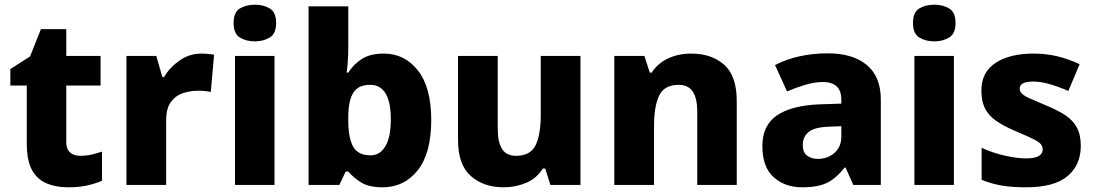

<svg xmlns="http://www.w3.org/2000/svg" viewBox="-20 -787 4658 817"><path d="M321 -124Q346 -124 368.5 -129Q391 -134 414 -142V-18Q387 -6 352 2Q317 10 269 10Q218 10 178.5 -6.5Q139 -23 116.5 -63Q94 -103 94 -176V-423H24V-493L108 -547L154 -663H262V-549H408V-423H262V-182Q262 -153 278 -138.5Q294 -124 321 -124Z M837 -559Q850 -559 866 -557.5Q882 -556 891 -554L877 -396Q868 -398 854 -399.5Q840 -401 823 -401Q791 -401 759.5 -391Q728 -381 707.5 -353.5Q687 -326 687 -275V0H518V-549H645L671 -459H678Q702 -500 744 -529.5Q786 -559 837 -559Z M1065 -767Q1101 -767 1128 -751Q1155 -735 1155 -689Q1155 -644 1128 -627.5Q1101 -611 1065 -611Q1027 -611 1000.5 -627.5Q974 -644 974 -689Q974 -735 1000.5 -751Q1027 -767 1065 -767ZM1148 -549V0H980V-549Z M1462 -585Q1462 -555 1460 -526.5Q1458 -498 1455 -478H1462Q1483 -512 1519 -535.5Q1555 -559 1613 -559Q1702 -559 1758.5 -487Q1815 -415 1815 -276Q1815 -135 1757.5 -62.5Q1700 10 1608 10Q1549 10 1516 -11Q1483 -32 1462 -57H1451L1424 0H1293V-760H1462ZM1555 -426Q1505 -426 1484 -393.5Q1463 -361 1462 -294V-273Q1462 -201 1482.5 -163.5Q1503 -126 1557 -126Q1597 -126 1620 -165Q1643 -204 1643 -278Q1643 -426 1555 -426Z M2450 -549V0H2322L2300 -70H2290Q2264 -28 2219 -9Q2174 10 2123 10Q2038 10 1983.5 -38Q1929 -86 1929 -191V-549H2098V-238Q2098 -182 2116.5 -153Q2135 -124 2176 -124Q2237 -124 2259 -169Q2281 -214 2281 -299V-549Z M2921 -559Q3008 -559 3061.5 -511.5Q3115 -464 3115 -358V0H2947V-311Q2947 -368 2928 -397Q2909 -426 2868 -426Q2807 -426 2785 -380.5Q2763 -335 2763 -250V0H2594V-549H2722L2745 -478H2753Q2779 -518 2823 -538.5Q2867 -559 2921 -559Z M3503 -560Q3610 -560 3669 -510Q3728 -460 3728 -364V0H3611L3578 -74H3574Q3539 -29 3500 -9.5Q3461 10 3393 10Q3320 10 3272 -33Q3224 -76 3224 -166Q3224 -253 3285.5 -295.5Q3347 -338 3466 -343L3560 -346V-362Q3560 -402 3539.5 -420Q3519 -438 3483 -438Q3447 -438 3408 -426.5Q3369 -415 3329 -398L3278 -510Q3323 -534 3380 -547Q3437 -560 3503 -560ZM3509 -248Q3446 -246 3421 -225.5Q3396 -205 3396 -170Q3396 -139 3414 -125Q3432 -111 3460 -111Q3502 -111 3531 -136.5Q3560 -162 3560 -206V-250Z M3956 -767Q3992 -767 4019 -751Q4046 -735 4046 -689Q4046 -644 4019 -627.5Q3992 -611 3956 -611Q3918 -611 3891.5 -627.5Q3865 -644 3865 -689Q3865 -735 3891.5 -751Q3918 -767 3956 -767ZM4039 -549V0H3871V-549Z M4579 -166Q4579 -85 4522.5 -37.5Q4466 10 4346 10Q4288 10 4244.5 3Q4201 -4 4157 -22V-158Q4205 -136 4257 -124.5Q4309 -113 4345 -113Q4383 -113 4400 -123Q4417 -133 4417 -151Q4417 -164 4408.5 -174Q4400 -184 4374.5 -196.5Q4349 -209 4299 -230Q4250 -251 4218.5 -273Q4187 -295 4171.5 -325.5Q4156 -356 4156 -402Q4156 -480 4216.5 -519.5Q4277 -559 4377 -559Q4430 -559 4477 -548Q4524 -537 4574 -514L4526 -400Q4485 -418 4446.5 -429Q4408 -440 4377 -440Q4319 -440 4319 -410Q4319 -399 4327.5 -389.5Q4336 -380 4360.5 -369Q4385 -358 4432 -338Q4479 -319 4512 -297.5Q4545 -276 4562 -245Q4579 -214 4579 -166Z"/></svg>

Font: Noto Sans Sinhala ExtraBold
Style: Regular
Weight: 800
Designer: Jelle Bosma - Monotype Design Team
Foundry: Monotype Imaging Inc.
Version: Version 2.006; ttfautohint (v1.8.4.7-5d5b)